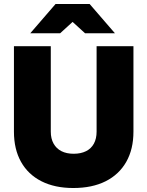

<svg xmlns="http://www.w3.org/2000/svg" viewBox="-20 -932 740 964"><path d="M348 12Q255 12 188 -22Q121 -56 85.5 -119.5Q50 -183 50 -271H235Q235 -236 249 -211Q263 -186 288.5 -173Q314 -160 350 -160Q386 -160 412 -173Q438 -186 451.5 -211Q465 -236 465 -271H650Q650 -183 614 -119.5Q578 -56 510.5 -22Q443 12 348 12ZM50 -271V-700H235V-271ZM465 -271V-700H650V-271ZM407 -765 260 -899V-912H430L557 -765ZM132 -765 259 -912H429V-899L282 -765Z"/></svg>

Font: Figtree Light Black
Style: Regular
Weight: 900
Version: Version 2.000